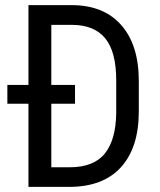

<svg xmlns="http://www.w3.org/2000/svg" viewBox="-20 -731 625 751"><path d="M91.3 0V-325.2H8.8V-398.9H91.3V-710.9H260.7Q385.3 -710.9 454.1 -633.1Q522.9 -555.2 522.9 -414.1V-294.9Q522.9 -153.8 453.1 -76.9Q383.3 0 250.5 0ZM273.4 -325.2H180.7V-76.7H252.4Q346.7 -76.7 390.1 -130.6Q433.6 -184.6 434.6 -290.5V-416.5Q434.6 -528.8 391.4 -581.3Q348.1 -633.8 260.7 -633.8H180.7V-398.9H273.4Z"/></svg>

Font: TypoPRO Roboto
Style: Regular
Weight: 400
Designer: Google
Version: Version 2.136; 2016